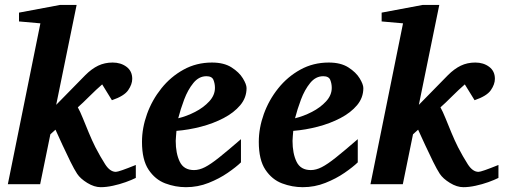

<svg xmlns="http://www.w3.org/2000/svg" viewBox="-20 -757 2080 789"><path d="M538.1 -25.9Q521.5 -17.6 496.3 -8.5Q471.2 0.5 444.1 6.3Q417 12.2 394 12.2Q367.2 12.2 338.6 -5.4Q310.1 -22.9 296.9 -43Q285.6 -60.1 269.5 -92.5Q253.4 -125 236.8 -161.1Q220.2 -197.3 208 -224.1L187 -205.1L145 0H12.2L146 -661.1L58.1 -668.9V-705.1L227.1 -736.8H294.9L210.9 -326.2L330.6 -448.2Q356.4 -474.1 383.3 -487.1Q410.2 -500 442.9 -500Q476.6 -500 500 -482.4Q523.4 -464.8 523.4 -433.1Q523.4 -410.6 506.8 -386.5Q490.2 -362.3 439.9 -345.2L399.9 -410.2Q376 -389.6 347.4 -361.1Q318.8 -332.5 299.8 -315.9Q309.1 -299.3 320.6 -271Q332 -242.7 345.2 -210.9Q358.4 -179.2 372.1 -151.9Q392.1 -113.3 412.1 -82Q432.1 -50.8 456.1 -50.8Q468.3 -50.8 538.1 -79.1Z M993.2 -395Q993.2 -355.5 967.3 -324.7Q941.4 -293.9 898.9 -271.7Q856.4 -249.5 805.7 -236.3Q754.9 -223.1 705.1 -219.2Q704.6 -210 703.4 -198.2Q702.1 -186.5 702.1 -178.2Q702.1 -126.5 718.8 -92.3Q735.4 -58.1 777.3 -58.1Q798.8 -58.1 822.3 -70.1Q845.7 -82 880.6 -109.9Q915.5 -137.7 970.2 -185.1V-89.8Q950.7 -70.8 916 -46.9Q881.3 -22.9 837.2 -5.4Q793 12.2 744.1 12.2Q700.7 12.2 659.2 -3.4Q617.7 -19 590.6 -59.6Q563.5 -100.1 563.5 -173.8Q563.5 -231 584.2 -288.6Q605 -346.2 643.3 -394Q681.6 -441.9 734.4 -470.9Q787.1 -500 851.1 -500Q900.4 -500 931.6 -480Q962.9 -460 978 -435.1Q993.2 -410.2 993.2 -395ZM863.3 -396Q863.3 -413.1 857.2 -428.5Q851.1 -443.8 828.1 -443.8Q797.4 -443.8 774.7 -416Q752 -388.2 736.8 -347.9Q721.7 -307.6 712.4 -271Q747.1 -279.3 781.7 -297.1Q816.4 -314.9 839.8 -340.3Q863.3 -365.7 863.3 -396Z M1473.1 -395Q1473.1 -355.5 1447.3 -324.7Q1421.4 -293.9 1378.9 -271.7Q1336.4 -249.5 1285.6 -236.3Q1234.9 -223.1 1185.1 -219.2Q1184.6 -210 1183.3 -198.2Q1182.1 -186.5 1182.1 -178.2Q1182.1 -126.5 1198.7 -92.3Q1215.3 -58.1 1257.3 -58.1Q1278.8 -58.1 1302.2 -70.1Q1325.7 -82 1360.6 -109.9Q1395.5 -137.7 1450.2 -185.1V-89.8Q1430.7 -70.8 1396 -46.9Q1361.3 -22.9 1317.1 -5.4Q1272.9 12.2 1224.1 12.2Q1180.7 12.2 1139.2 -3.4Q1097.7 -19 1070.6 -59.6Q1043.5 -100.1 1043.5 -173.8Q1043.5 -231 1064.2 -288.6Q1085 -346.2 1123.3 -394Q1161.6 -441.9 1214.4 -470.9Q1267.1 -500 1331.1 -500Q1380.4 -500 1411.6 -480Q1442.9 -460 1458 -435.1Q1473.1 -410.2 1473.1 -395ZM1343.3 -396Q1343.3 -413.1 1337.2 -428.5Q1331.1 -443.8 1308.1 -443.8Q1277.3 -443.8 1254.6 -416Q1231.9 -388.2 1216.8 -347.9Q1201.7 -307.6 1192.4 -271Q1227.1 -279.3 1261.7 -297.1Q1296.4 -314.9 1319.8 -340.3Q1343.3 -365.7 1343.3 -396Z M2028.3 -25.9Q2011.7 -17.6 1986.6 -8.5Q1961.4 0.5 1934.3 6.3Q1907.2 12.2 1884.3 12.2Q1857.4 12.2 1828.9 -5.4Q1800.3 -22.9 1787.1 -43Q1775.9 -60.1 1759.8 -92.5Q1743.7 -125 1727.1 -161.1Q1710.4 -197.3 1698.2 -224.1L1677.2 -205.1L1635.3 0H1502.4L1636.2 -661.1L1548.3 -668.9V-705.1L1717.3 -736.8H1785.2L1701.2 -326.2L1820.8 -448.2Q1846.7 -474.1 1873.5 -487.1Q1900.4 -500 1933.1 -500Q1966.8 -500 1990.2 -482.4Q2013.7 -464.8 2013.7 -433.1Q2013.7 -410.6 1997.1 -386.5Q1980.5 -362.3 1930.2 -345.2L1890.1 -410.2Q1866.2 -389.6 1837.6 -361.1Q1809.1 -332.5 1790 -315.9Q1799.3 -299.3 1810.8 -271Q1822.3 -242.7 1835.4 -210.9Q1848.6 -179.2 1862.3 -151.9Q1882.3 -113.3 1902.3 -82Q1922.4 -50.8 1946.3 -50.8Q1958.5 -50.8 2028.3 -79.1Z"/></svg>

Font: Charis
Style: Bold Italic
Weight: 700
Italic angle: -11°
Designer: Walt Agee, Miriam Martin, Annie Olsen, Victor Gaultney, Lorna Priest, Alan Ward, Bob Hallissy, Martin Hosken, Sharon Cor
Foundry: SIL Global
Version: Version 7.000